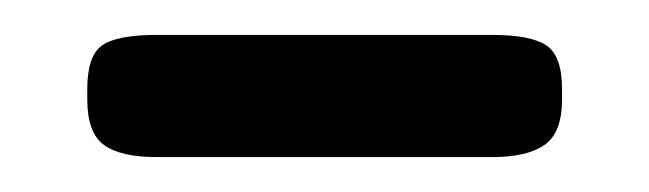

<svg xmlns="http://www.w3.org/2000/svg" viewBox="-20 -630 372 110"><path d="M30 -573V-579Q30 -598 38.5 -604Q47 -610 70 -610H262Q284 -610 293 -604Q302 -598 302 -579V-573Q302 -554 292 -547Q282 -540 262 -540H70Q49 -540 39.5 -547Q30 -554 30 -573Z"/></svg>

Font: Gold
Style: Regular
Weight: 400
Designer: jaiki
Version: Version 1.000